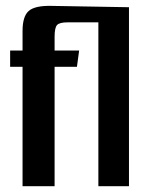

<svg xmlns="http://www.w3.org/2000/svg" viewBox="-20 -645 507 665"><path d="M58.1 -413.7H15.1V-470H58.1V-537.8Q58.1 -588.7 79.8 -607.3Q101.4 -626 159 -624.6L426 -620L369.4 -567.6H213.9Q186.2 -567.6 177.6 -558.3Q169.1 -548.9 169.1 -517.9V-470H254.1L246.5 -413.7H169.1V0H58.1ZM320.7 -620H426.7V0H320.7Z"/></svg>

Font: Smooch Sans Thin
Style: Regular
Weight: 100
Designer: Robert E. Leuschke
Foundry: Robert E. Leuschke
Version: Version 1.010